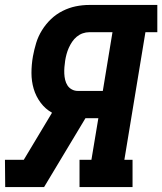

<svg xmlns="http://www.w3.org/2000/svg" viewBox="-25 -755 655 775"><path d="M-4 0 -5 -110H71L185 -300Q158 -315 139 -340.5Q120 -366 111 -396.5Q102 -427 102 -460.5Q102 -494 108 -528Q113 -555 121 -581.5Q129 -608 144.5 -633Q160 -658 181 -678Q202 -698 228 -711Q254 -724 281 -729.5Q308 -735 335 -735H610V-625H562L477 -110H510V0H296V-110H344L372 -278H320L153 0ZM289 -388H390L429 -625H335Q322 -625 309 -620.5Q296 -616 285 -607Q274 -598 266 -586Q258 -574 252.5 -561.5Q247 -549 243.5 -536Q240 -523 238 -510Q236 -497 235 -484Q234 -471 234.5 -458Q235 -445 238 -432.5Q241 -420 247.5 -410Q254 -400 265 -394Q276 -388 289 -388Z"/></svg>

Font: Iosevka HT Extrabold Extended
Style: Italic
Weight: 800
Width: 7
Italic angle: -9°
Monospace: yes
Designer: Belleve Invis
Foundry: Belleve Invis
Version: Version 32.3.0; ttfautohint (v1.8.4)